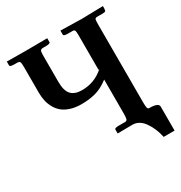

<svg xmlns="http://www.w3.org/2000/svg" viewBox="-183 -780 999 1057"><g transform="rotate(-30 317.0 -251.5)"><path d="M548.8 -77.1Q548.8 -53.2 551.3 -43.2Q553.7 -33.2 562 -33.2Q621.1 -33.2 621.1 -8.8V144H551.8Q539.6 85.4 509.3 42.7Q479 0 436 0L341.8 1V-23.9Q341.8 -33.2 369.1 -33.2H408.2Q419.4 -33.2 422.6 -42.2Q425.8 -51.3 425.8 -76.2V-293Q382.3 -259.8 341.1 -248.8Q299.8 -237.8 251 -237.8Q212.9 -237.8 183.1 -247.3Q153.3 -256.8 133.8 -272.7Q114.3 -288.6 101.6 -311.3Q88.9 -334 83.5 -358.6Q78.1 -383.3 78.1 -412.1V-576.2Q78.1 -599.1 74.5 -606Q70.8 -612.8 56.2 -612.8H47.9H39.1Q11.2 -612.8 11.2 -622.1V-634.8V-647L125 -646H139.2Q157.2 -646 203.6 -646.5Q250 -647 268.1 -647V-622.1Q268.1 -612.8 240.2 -612.8H223.1Q208.5 -612.8 204.8 -605.5Q201.2 -598.1 201.2 -576.2V-408.2Q201.2 -351.1 223.9 -327.1Q246.6 -303.2 292 -303.2Q372.6 -303.2 433.1 -357.9L425.8 -355V-575.2Q425.8 -598.6 422.9 -605.2Q419.9 -611.8 408.2 -611.8H378.9Q352.1 -611.8 352.1 -621.1V-633.8V-647L486.8 -644Q504.9 -644.5 554.2 -645.5Q603.5 -646.5 622.1 -647V-634.8Q622.1 -618.7 617.9 -615.2Q613.8 -611.8 595.2 -611.8H581.1H565.9Q554.7 -611.8 551.8 -606Q548.8 -600.1 548.8 -575.2Z"/></g></svg>

Font: Common Serif
Style: Bold
Weight: 700
Designer: Philipp H. Poll, Khaled Hosny
Foundry: Stefan Peev, Context Ltd.
Version: Version 1.026